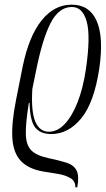

<svg xmlns="http://www.w3.org/2000/svg" viewBox="-20 -566 457 825"><path d="M304 239Q304 212 283 199.5Q262 187 230.5 181.5Q199 176 166 171Q102 160 69.5 125.5Q37 91 33 27Q29 -37 49 -137L77 -278Q104 -410 158.5 -478Q213 -546 288 -546Q364 -546 395 -477Q426 -408 407 -274Q385 -126 329.5 -58Q274 10 200 10Q154 10 131.5 -18Q109 -46 107 -124H104Q90 -38 91 9.5Q92 57 114 79.5Q136 102 186 113Q234 123 265.5 133Q297 143 309 166.5Q321 190 312 239ZM190 0Q227 0 258.5 -33.5Q290 -67 313.5 -127Q337 -187 349 -268Q370 -411 352.5 -473.5Q335 -536 289 -536Q233 -536 197.5 -467Q162 -398 135 -262L119 -184Q113 -88 131.5 -44Q150 0 190 0Z"/></svg>

Font: Noto Serif Display ExtraCondensed Light
Style: Italic
Weight: 300
Width: 2
Italic angle: -12°
Designer: Monotype Design Team
Foundry: Monotype Imaging Inc.
Version: Version 2.009